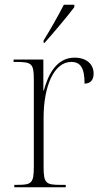

<svg xmlns="http://www.w3.org/2000/svg" viewBox="-20 -786 427 806"><path d="M163 -616V-606H167C207 -651 266 -721 292 -756V-766H248C225 -721 192 -663 163 -616ZM40 0H256V-10H233C172 -10 163 -17 163 -87V-292C163 -425 207 -526 279 -526C318 -526 335 -501 335 -435C362 -435 373 -453 373 -477C373 -516 344 -544 293 -544C218 -544 182 -474 164 -406H162V-536H37V-526H47C114 -526 122 -519 122 -451V-87C122 -17 113 -10 53 -10H40Z"/></svg>

Font: Noto Serif Display SemiCondensed ExtraLight
Style: Regular
Weight: 200
Width: 4
Designer: Monotype Design Team
Foundry: Monotype Imaging Inc.
Version: Version 2.009